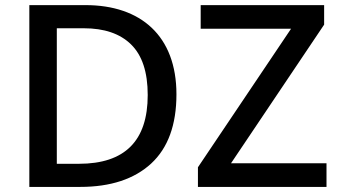

<svg xmlns="http://www.w3.org/2000/svg" viewBox="-20 -734 1337 754"><path d="M672.9 -363.8C672.9 -592.8 533.2 -713.9 315.9 -713.9H95.2V0H294.9C414.6 0 507.3 -30.8 573.7 -91.8C639.6 -152.8 672.9 -243.2 672.9 -363.8ZM1262.2 -92.8H887.2L1252.9 -637.2V-713.9H768.1V-621.1H1123L757.3 -77.1V0H1262.2ZM560.1 -360.8C560.1 -180.7 470.2 -90.8 290 -90.8H203.1V-623H309.1C389.2 -623 451.2 -602.1 494.6 -559.6C538.1 -517.1 560.1 -451.2 560.1 -360.8Z"/></svg>

Font: Noto Reveo Sans
Style: Regular
Weight: 500
Designer: Monotype Design Team
Foundry: Monotype Imaging Inc.
Version: Version 2.007